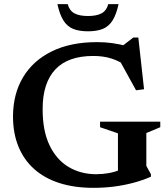

<svg xmlns="http://www.w3.org/2000/svg" viewBox="-20 -891 810 923"><path d="M683.5 -93.5 705.5 -53.5V-41.5Q667 -24.5 622.2 -12.5Q577.5 -0.5 529 5.8Q480.5 12 429 12Q337.5 12 265.8 -11Q194 -34 144.2 -78.5Q94.5 -123 68.5 -186.8Q42.5 -250.5 42.5 -332Q43 -439.5 90.8 -519.5Q138.5 -599.5 228.8 -644Q319 -688.5 446.5 -688.5Q484 -688.5 519 -683.8Q554 -679 596.5 -668L556.5 -661L620.5 -710.5H645L672.5 -462L634 -457L541.5 -625L594.5 -569.5Q555.5 -597 516.2 -609.5Q477 -622 428.5 -622Q368 -622 322.5 -606Q277 -590 246.5 -557.8Q216 -525.5 200.5 -478Q185 -430.5 185 -367.5Q184.5 -264 217.5 -194Q250.5 -124 309 -88.8Q367.5 -53.5 443 -53.5Q473.5 -53.5 502.5 -58.8Q531.5 -64 556.8 -74.5Q582 -85 600 -99.5L547 -23V-250L461 -279.5V-306H750.5V-279.5L683.5 -251.5ZM403 -814Q444 -814 468 -826.8Q492 -839.5 500.5 -871H550Q539 -821 521 -792.5Q503 -764 474.5 -752.2Q446 -740.5 403 -740.5Q360 -740.5 331.5 -752.2Q303 -764 285 -792.5Q267 -821 256 -871H305.5Q314 -839.5 338 -826.8Q362 -814 403 -814Z"/></svg>

Font: Newsreader 16pt 16pt SemiBold
Style: Regular
Weight: 600
Version: Version 1.003